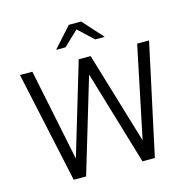

<svg xmlns="http://www.w3.org/2000/svg" viewBox="-128 -1043 1153 1168"><g transform="rotate(-15 448.5 -459.0)"><path d="M42 0ZM271 0H193L42 -700H120L239 -121L412 -700H487L660 -123L780 -700H855L704 0H626L449 -594ZM540 -791 446 -879 353 -791H294L408 -918H486L600 -791Z"/></g></svg>

Font: Rosa Sans Light
Style: Regular
Weight: 300
Designer: Pentagram / MCKL
Foundry: Pentagram / MCKL
Version: Version 1.005;September 16, 2019;FontCreator 11.5.0.2425 64-